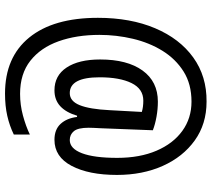

<svg xmlns="http://www.w3.org/2000/svg" viewBox="-59 -699 843 765"><g transform="rotate(90 362.5 -316.5)"><path d="M677 -361Q677 -249 641 -180.5Q605 -112 537 -112Q496 -112 473.5 -136.5Q451 -161 446 -202H441Q428 -158 403 -135Q378 -112 340 -112Q281 -112 249 -160.5Q217 -209 217 -294Q217 -402 261 -463Q305 -524 385 -524Q415 -524 445.5 -518.5Q476 -513 499 -504L491 -297Q490 -281 489.5 -268Q489 -255 489 -248Q489 -206 502.5 -189.5Q516 -173 538 -173Q572 -173 590.5 -221.5Q609 -270 609 -362Q609 -452 580.5 -518.5Q552 -585 501.5 -621.5Q451 -658 385 -658Q315 -658 265 -626.5Q215 -595 182.5 -542.5Q150 -490 134.5 -424.5Q119 -359 119 -291Q119 -200 144.5 -128.5Q170 -57 222 -16Q274 25 354 25Q398 25 440.5 13.5Q483 2 516 -14V50Q481 67 441.5 76Q402 85 353 85Q208 85 129.5 -11.5Q51 -108 51 -285Q51 -415 92.5 -513Q134 -611 209 -665Q284 -719 385 -718Q474 -718 539.5 -671Q605 -624 641 -543.5Q677 -463 677 -361ZM288 -292Q288 -173 351 -173Q383 -173 399 -212.5Q415 -252 419 -332L426 -460Q407 -466 381 -466Q334 -466 311 -419Q288 -372 288 -292Z"/></g></svg>

Font: Noto Sans Devanagari Condensed
Style: Regular
Weight: 400
Width: 3
Designer: Jelle Bosma - Monotype Design Team
Foundry: Monotype Imaging Inc.
Version: Version 2.004; ttfautohint (v1.8.4.7-5d5b)